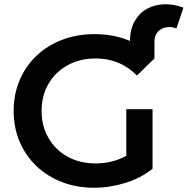

<svg xmlns="http://www.w3.org/2000/svg" viewBox="-20 -870 880 900"><path d="M421 10Q339 10 270.5 -16.5Q202 -43 151 -91.5Q100 -140 72 -206Q44 -272 44 -350Q44 -428 72 -494Q100 -560 151 -608.5Q202 -657 271.5 -683.5Q341 -710 423 -710Q515 -710 589 -678Q590 -734 612 -772Q634 -810 670.5 -829.5Q707 -849 751.5 -850Q796 -851 840 -834L807 -737Q783 -746 759 -742Q735 -738 719.5 -720.5Q704 -703 704 -674V-596L622 -516Q581 -557 533 -576.5Q485 -596 429 -596Q355 -596 297.5 -564.5Q240 -533 207.5 -477.5Q175 -422 175 -350Q175 -279 207.5 -223Q240 -167 297 -135.5Q354 -104 428 -104Q466 -104 502 -112.5Q538 -121 572 -140V-358H695V-79Q640 -35 567.5 -12.5Q495 10 421 10Z"/></svg>

Font: Montserrat SemiBold
Style: Regular
Weight: 600
Designer: Julieta Ulanovsky
Foundry: Julieta Ulanovsky
Version: Version 9.000; ttfautohint (v1.8.4.7-5d5b)